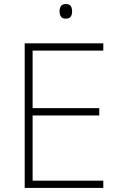

<svg xmlns="http://www.w3.org/2000/svg" viewBox="-20 -1021 591 948"><path d="M490 -93H102V-807H490V-771H141V-487H470V-451H141V-129H490ZM304 -1001Q323 -1001 329.5 -991Q336 -981 336 -965Q336 -949 329.5 -939Q323 -929 304 -929Q288 -929 281 -939Q274 -949 274 -965Q274 -981 281 -991Q288 -1001 304 -1001Z"/></svg>

Font: Noto Sans Kannada UI ExtraLight
Style: Regular
Weight: 200
Designer: Jelle Bosma - Monotype Design Team
Foundry: Monotype Imaging Inc.
Version: Version 2.005; ttfautohint (v1.8.4.7-5d5b)